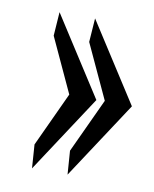

<svg xmlns="http://www.w3.org/2000/svg" viewBox="-60 -495 438 546"><g transform="rotate(10 159.0 -222.5)"><path d="M317.9 -220.2 171.4 2.9 166.5 -65.4 239.3 -222.2 166.5 -379.4 171.4 -448.2ZM215.3 -220.2 68.8 2.9 64 -65.4 136.7 -222.2 64 -379.4 68.8 -448.2Z"/></g></svg>

Font: Meera
Style: Regular
Weight: 400
Designer: Hussain KH and Suresh P for Swathanthra Malayalam Computing (SMC)
Version: Version 7.0.0+20221109